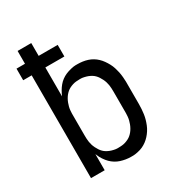

<svg xmlns="http://www.w3.org/2000/svg" viewBox="-178 -844 881 961"><g transform="rotate(-30 262.5 -363.5)"><path d="M297 8Q282 8 267 5.5Q252 3 238 -1.5Q224 -6 211 -14Q198 -22 187.5 -32.5Q177 -43 167 -58Q157 -73 154 -82L149 -93V0H70V-594H21V-661H70V-735H149V-661H259V-594H149V-427Q155 -441 162.5 -454Q170 -467 179.5 -478.5Q189 -490 201 -499Q213 -508 227 -514Q241 -520 258 -524Q275 -528 285 -528H297Q311 -528 325.5 -526Q340 -524 354 -519.5Q368 -515 380.5 -507.5Q393 -500 403.5 -490Q414 -480 422.5 -468Q431 -456 438 -443Q445 -430 449.5 -416Q454 -402 457 -388Q460 -374 461.5 -357Q463 -340 463 -331V-202Q463 -187 462 -172.5Q461 -158 459 -144Q457 -130 453 -116Q449 -102 443.5 -88.5Q438 -75 430 -62.5Q422 -50 412 -39Q402 -28 390.5 -19.5Q379 -11 366 -5Q353 1 336 4.5Q319 8 310 8ZM258 -63H266Q276 -63 286 -64Q296 -65 305.5 -68Q315 -71 324 -75.5Q333 -80 340.5 -86.5Q348 -93 354 -100.5Q360 -108 365 -117Q370 -126 373.5 -135.5Q377 -145 379.5 -154.5Q382 -164 383 -175.5Q384 -187 384 -194V-318Q384 -328 383.5 -338Q383 -348 381.5 -357.5Q380 -367 377 -376.5Q374 -386 369.5 -395Q365 -404 359.5 -412.5Q354 -421 347 -428Q340 -435 331.5 -440Q323 -445 314 -448.5Q305 -452 293.5 -454.5Q282 -457 276 -457H267Q257 -457 247 -456Q237 -455 227.5 -452Q218 -449 209 -444.5Q200 -440 192.5 -433.5Q185 -427 179 -419.5Q173 -412 168 -403Q163 -394 159.5 -384.5Q156 -375 153.5 -365.5Q151 -356 150 -344.5Q149 -333 149 -327V-202Q149 -192 149.5 -182Q150 -172 151.5 -162.5Q153 -153 156 -143.5Q159 -134 163.5 -125Q168 -116 173.5 -107.5Q179 -99 186 -92Q193 -85 201.5 -80Q210 -75 219 -71.5Q228 -68 239.5 -65.5Q251 -63 258 -63Z"/></g></svg>

Font: Iosevka Pride
Style: Regular
Weight: 400
Monospace: yes
Designer: Belleve Invis
Foundry: Belleve Invis
Version: Version 30.3.1; ttfautohint (v1.8.4)